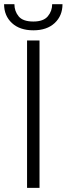

<svg xmlns="http://www.w3.org/2000/svg" viewBox="-27 -906 322 926"><path d="M163.6 -710.9V0H103.5V-710.9ZM224.6 -885.7H274.4Q274.4 -830.1 236.8 -794.9Q199.2 -759.8 133.8 -759.8Q68.4 -759.8 30.5 -794.9Q-7.3 -830.1 -7.3 -885.7H42.5Q42.5 -852.1 63 -827.1Q83.5 -802.2 133.8 -802.2Q182.6 -802.2 203.6 -827.4Q224.6 -852.5 224.6 -885.7Z"/></svg>

Font: Vazirmatn UI ExtraLight
Style: Regular
Weight: 200
Designer: Saber Rastikerdar
Foundry: Saber Rastikerdar
Version: Version 33.003